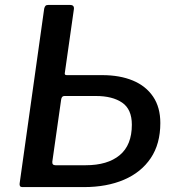

<svg xmlns="http://www.w3.org/2000/svg" viewBox="-20 -762 712 782"><path d="M71 0Q58 0 60 -15L160 -727Q162 -735 165.5 -738.5Q169 -742 178 -742H265Q283 -742 281 -725L244 -465Q242 -456 252 -456H396Q468 -456 521 -434Q574 -412 603.5 -368.5Q633 -325 633 -261Q633 -176 594 -118Q555 -60 485 -30Q415 0 322 0ZM206 -89H329Q418 -89 467.5 -130Q517 -171 517 -254Q517 -317 477.5 -344Q438 -371 371 -371H242Q231 -371 229 -356L193 -103Q192 -89 206 -89Z"/></svg>

Font: Libre Franklin Medium
Style: Italic
Weight: 500
Italic angle: -8°
Designer: Pablo Impallari, Rodrigo Fuenzalida, Nhung Nguyen
Foundry: Impallari Type
Version: Version 3.000